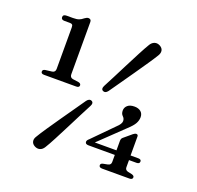

<svg xmlns="http://www.w3.org/2000/svg" viewBox="-127 -852 1029 1004"><g transform="rotate(20 387.0 -350.0)"><path d="M86.5 -658.5Q68 -658.5 68 -673Q68 -688 87.5 -688H123Q144 -688 156 -692.5Q168 -697 179 -706.5Q191 -715.5 199 -715.5Q215.5 -715.5 215.5 -699.5V-408.5Q215.5 -390.5 232 -387.5L264.5 -383Q278.5 -380 278.5 -369.5Q278.5 -357 261 -357H83Q65.5 -357 65.5 -369.5Q65.5 -381 80.5 -383L116.5 -387.5Q134 -390 134 -408.5V-638.5Q134 -650.5 130 -654.5Q126 -658.5 116.5 -658.5ZM573.5 -168Q573.5 -181 581.5 -187.5L625.5 -224.5Q635 -232 641.5 -232Q652 -232 652 -221V-115.5H694.5Q711.5 -115.5 711.5 -103.5Q711.5 -90 694.5 -90H652.5V-50Q652.5 -34.5 669 -30.5L690.5 -26Q705 -22 705 -13Q705 0 687.5 0H536Q518 0 518 -13Q518 -23.5 533 -26L556 -30.5Q573.5 -34 573.5 -50V-90H427Q408.5 -90 408.5 -103.5Q408.5 -107.5 411 -111.8Q413.5 -116 420.5 -122L531 -234Q554 -255 554 -271Q554 -285 543.5 -294.8Q533 -304.5 533 -322.5Q533 -339.5 546 -351.2Q559 -363 584.5 -363Q606.5 -363 619.8 -352Q633 -341 633 -321Q633 -303.5 623.5 -286Q614 -268.5 586.5 -243.5L453 -115.5H573.5ZM428.5 -393Q415.5 -376 401.5 -383Q387.5 -390.5 398 -410.5Q410.5 -434 429.8 -471.8Q449 -509.5 470.5 -551.8Q492 -594 511.8 -631.8Q531.5 -669.5 545.5 -692.5Q555 -707.5 569.2 -712Q583.5 -716.5 599 -708Q614 -699.5 616.5 -686Q619 -672.5 609.5 -657Q597.5 -637 573.8 -602.2Q550 -567.5 522.5 -527.5Q495 -487.5 469.5 -451.5Q444 -415.5 428.5 -393ZM335.5 -304Q349 -321.5 363 -314.5Q377 -306.5 366 -286.5Q353.5 -263 334.2 -225.2Q315 -187.5 293.5 -145Q272 -102.5 252.2 -64.8Q232.5 -27 218.5 -4.5Q209 11 194.8 15.2Q180.5 19.5 165 11Q150.5 3 147.8 -10.8Q145 -24.5 155 -39.5Q167 -60 190.5 -94.8Q214 -129.5 241.8 -169.5Q269.5 -209.5 294.8 -245.5Q320 -281.5 335.5 -304Z"/></g></svg>

Font: Fraunces 9pt S000
Style: Regular
Weight: 400
Version: Version 1.000; ttfautohint (v1.8.3)